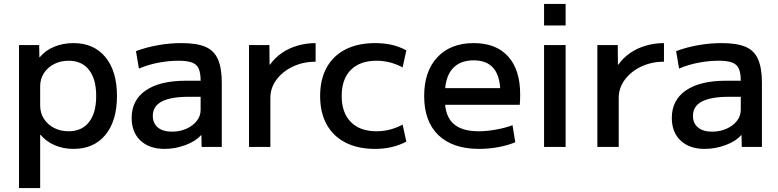

<svg xmlns="http://www.w3.org/2000/svg" viewBox="-20 -750 3971 980"><path d="M355 -530Q459 -530 518 -458.5Q577 -387 577 -260Q577 -133 518 -61.5Q459 10 355 10Q303 10 259 -9Q215 -28 187 -62H185V210H77V-520H180L181 -458H183Q212 -493 257 -511.5Q302 -530 355 -530ZM330 -440Q289 -440 256 -423Q223 -406 204 -376.5Q185 -347 185 -309V-211Q185 -174 204 -144Q223 -114 256 -97Q289 -80 330 -80Q398 -80 434.5 -127Q471 -174 471 -260Q471 -346 434.5 -393Q398 -440 330 -440Z M820 10Q742 10 697 -32.5Q652 -75 652 -148Q652 -239 724 -288.5Q796 -338 929 -338H1004Q1004 -378 994 -400Q984 -422 959.5 -431Q935 -440 892 -440Q841 -440 788.5 -430Q736 -420 689 -400L674 -489Q724 -508 784.5 -519Q845 -530 906 -530Q984 -530 1028.5 -511Q1073 -492 1092.5 -447Q1112 -402 1112 -328V0H1009L1008 -60H1006Q979 -29 926.5 -9.5Q874 10 820 10ZM858 -78Q898 -78 931.5 -93Q965 -108 984.5 -133Q1004 -158 1004 -189V-256H944Q852 -256 806 -232Q760 -208 760 -159Q760 -121 785.5 -99.5Q811 -78 858 -78Z M1251 0V-520H1355L1356 -420H1358Q1383 -455 1418.5 -479.5Q1454 -504 1498.5 -517Q1543 -530 1591 -530V-435Q1527 -435 1474.5 -410Q1422 -385 1391 -343Q1360 -301 1360 -250V0Z M1895 10Q1807 10 1744 -22Q1681 -54 1647.5 -114.5Q1614 -175 1614 -260Q1614 -345 1647.5 -405.5Q1681 -466 1744 -498Q1807 -530 1895 -530Q1939 -530 1978 -521.5Q2017 -513 2054 -493L2035 -406Q2001 -424 1968 -432Q1935 -440 1902 -440Q1817 -440 1770.5 -393Q1724 -346 1724 -260Q1724 -175 1770.5 -127.5Q1817 -80 1902 -80Q1935 -80 1968 -88Q2001 -96 2035 -114L2054 -27Q2017 -8 1978 1Q1939 10 1895 10Z M2426 10Q2291 10 2218 -60Q2145 -130 2145 -260Q2145 -386 2212.5 -458Q2280 -530 2398 -530Q2512 -530 2573.5 -462Q2635 -394 2635 -269Q2635 -256 2634.5 -240Q2634 -224 2633 -215H2205V-300H2551L2534 -274Q2534 -359 2500 -400.5Q2466 -442 2398 -442Q2326 -442 2288.5 -398Q2251 -354 2251 -270V-240Q2251 -159 2293.5 -119.5Q2336 -80 2422 -80Q2464 -80 2511.5 -88.5Q2559 -97 2596 -111L2610 -24Q2572 -8 2523.5 1Q2475 10 2426 10Z M2757 -620V-730H2867V-620ZM2757 0V-520H2867V0Z M3029 0V-520H3133L3134 -420H3136Q3161 -455 3196.5 -479.5Q3232 -504 3276.5 -517Q3321 -530 3369 -530V-435Q3305 -435 3252.5 -410Q3200 -385 3169 -343Q3138 -301 3138 -250V0Z M3577 10Q3499 10 3454 -32.5Q3409 -75 3409 -148Q3409 -239 3481 -288.5Q3553 -338 3686 -338H3761Q3761 -378 3751 -400Q3741 -422 3716.5 -431Q3692 -440 3649 -440Q3598 -440 3545.5 -430Q3493 -420 3446 -400L3431 -489Q3481 -508 3541.5 -519Q3602 -530 3663 -530Q3741 -530 3785.5 -511Q3830 -492 3849.5 -447Q3869 -402 3869 -328V0H3766L3765 -60H3763Q3736 -29 3683.5 -9.5Q3631 10 3577 10ZM3615 -78Q3655 -78 3688.5 -93Q3722 -108 3741.5 -133Q3761 -158 3761 -189V-256H3701Q3609 -256 3563 -232Q3517 -208 3517 -159Q3517 -121 3542.5 -99.5Q3568 -78 3615 -78Z"/></svg>

Font: M PLUS 1 Medium
Style: Regular
Weight: 500
Designer: Coji Morishita
Foundry: UNDERFOREST DESIGN
Version: Version 1.001